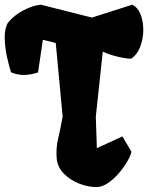

<svg xmlns="http://www.w3.org/2000/svg" viewBox="-37 -776 622 807"><path d="M514.6 -529.3Q493.2 -529.3 457.3 -537.8Q421.4 -546.4 395 -559.1L365.7 -285.2L370.1 -153.3L477.5 -202.6L515.6 -138.2Q511.7 -121.1 497.3 -96.2Q482.9 -71.3 461.7 -46.9Q440.4 -22.5 416 -6.1Q391.6 10.3 367.7 10.3Q333.5 10.3 296.1 -4.2Q258.8 -18.6 231.7 -45.9Q204.6 -73.2 201.2 -110.8Q197.8 -153.8 207.8 -195.6Q217.8 -237.3 225.6 -283.2H226.6L197.3 -595.2L143.1 -608.9L123 -471.7Q94.2 -461.9 66.2 -460.9Q38.1 -460 9.3 -472.2Q1 -497.6 -7.6 -536.6Q-16.1 -575.7 -17.1 -615.2Q-18.1 -654.8 -3.9 -680.2Q22 -711.9 61 -732.4Q100.1 -752.9 134.8 -756.3L349.1 -702.1L519 -756.3Q543.5 -743.7 554.7 -713.4Q565.9 -683.1 565.2 -646.7Q564.5 -610.4 551.8 -578.1Q539.1 -545.9 514.6 -529.3Z"/></svg>

Font: Fruktur
Style: Regular
Weight: 400
Designer: Viktoriya Grabowska, Eben Sorkin
Foundry: Viktoriya Grabowska
Version: Version 1.008; ttfautohint (v1.8.4.7-5d5b)